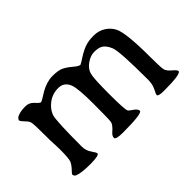

<svg xmlns="http://www.w3.org/2000/svg" viewBox="-68 -743 1013 1013"><g transform="rotate(-45 439.0 -236.5)"><path d="M387.7 -364.3Q371.1 -407.7 327.4 -407.7Q283.7 -407.7 250.7 -382.6Q217.8 -357.4 207.3 -325.4Q196.8 -293.5 196.8 -101.6Q196.8 -71.3 213.4 -47.9Q230 -24.4 230 -17.6Q230 -3.4 163.8 -3.4Q97.7 -3.4 69.8 -14.6Q57.1 -20 57.1 -32.7Q57.1 -35.6 74.2 -53.7Q91.3 -71.8 98.1 -88.1Q105 -104.5 105 -170.9L104.5 -193.8L102.5 -239.7Q101.6 -269.5 101.6 -321.3Q101.6 -373 96.2 -384.5Q90.8 -396 75.4 -411.4Q60.1 -426.8 60.1 -435.1L66.9 -445.3Q86.9 -461.9 136.2 -461.9Q165 -461.9 184.1 -440.2Q203.1 -418.5 211.4 -418.5L226.1 -425.8L262.7 -448.2Q309.1 -474.1 350.3 -474.1Q391.6 -474.1 413.3 -464.4Q435.1 -454.6 460.4 -432.9Q485.8 -411.1 497.1 -411.1L513.2 -419.9L531.2 -431.6Q565.9 -453.6 592 -462.4Q618.2 -471.2 654.5 -471.2Q690.9 -471.2 719.5 -453.6Q748 -436 763.2 -406.2Q786.6 -359.4 786.6 -176.8Q786.6 -99.1 791.3 -83Q795.9 -66.9 817.9 -48.6Q839.8 -30.3 839.8 -22Q839.8 -2.4 712.4 -2.4Q668.5 -2.4 668.5 -14.6Q668.5 -20 681.2 -44.7Q693.8 -69.3 693.8 -102.5Q693.8 -314 679.2 -351.3Q664.6 -388.7 639.2 -400.9Q623.5 -408.2 596.2 -408.2Q568.8 -408.2 540.3 -388.4Q511.7 -368.7 503.4 -340.8Q495.1 -313 495.1 -195.6Q495.1 -78.1 502.9 -64.5Q505.4 -60.1 526.4 -45.9Q547.4 -31.7 547.4 -18.1Q547.4 0.5 403.3 0.5Q349.1 0.5 349.1 -13.7Q349.1 -27.8 363.8 -40.5Q394.5 -66.9 397.5 -84.7Q400.4 -102.5 400.4 -217Q400.4 -331.5 387.7 -364.3Z"/></g></svg>

Font: Averia Serif Libre Light
Style: Regular
Weight: 300
Version: Version 1.002